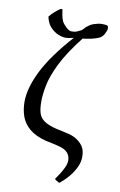

<svg xmlns="http://www.w3.org/2000/svg" viewBox="-102 -796 663 1058"><g transform="rotate(10 229.5 -267.0)"><path d="M195.3 -10.3Q135.7 -25.4 101.8 -54.2Q67.9 -83 54.7 -120.8Q41.5 -158.7 41.5 -202.1Q41.5 -278.8 90.1 -376.2Q138.7 -473.6 248 -595.7Q221.7 -588.4 201.2 -588.4Q184.1 -588.4 160.9 -597.9Q137.7 -607.4 117.4 -628.9Q97.2 -650.4 89.8 -687Q106 -706.1 119.6 -717.8Q133.3 -729.5 149.4 -740.2H158.7Q161.1 -723.1 164.3 -706.5Q167.5 -689.9 173.8 -675.3Q181.2 -660.6 198.2 -644.5Q215.3 -628.4 229 -628.4Q247.1 -628.4 258.1 -632.8Q269 -637.2 284.2 -645.5Q314.5 -679.7 341.3 -688.7Q368.2 -697.8 387.2 -697.8Q407.7 -697.8 415.8 -695.3Q423.8 -692.9 423.8 -678.7Q423.8 -667.5 412.8 -647Q401.9 -626.5 381.3 -619.1Q344.7 -605 296.4 -600.1Q222.7 -505.9 187.7 -434.6Q152.8 -363.3 142.6 -311Q132.3 -258.8 132.3 -219.2Q132.3 -180.2 139.9 -154.8Q147.5 -129.4 171.4 -112.8Q195.3 -96.2 241.7 -85Q251 -83 267.6 -79.6Q284.2 -76.2 301.3 -71.8Q324.7 -67.9 348.9 -55.2Q373 -42.5 390.4 -19.8Q407.7 2.9 407.7 41.5Q407.7 71.8 394.5 99.6Q381.3 127.4 363.5 149.7Q345.7 171.9 329.6 186.5Q313.5 201.2 307.6 205.6L284.2 191.9L281.2 187.5Q289.6 175.8 302 156.7Q314.5 137.7 324.7 116Q335 94.2 335 75.2Q335 49.8 319.1 32Q303.2 14.2 266.1 5.4Q249 1 231.2 -2.7Q213.4 -6.3 195.3 -10.3Z"/></g></svg>

Font: Kurinto Seri
Style: Regular
Weight: 400
Designer: Kurinto was developed by Clint Goss from a range of fonts that are compatible with the SIL Open Font License Version 1.1
Foundry: Clinton F. Goss
Version: Version 2.196; July 25, 2020